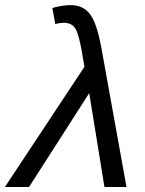

<svg xmlns="http://www.w3.org/2000/svg" viewBox="-65 -745 578 765"><path d="M271.5 -479 263.2 -527.3Q250.5 -604.5 236.3 -629.4Q222.2 -654.3 189 -654.3Q174.8 -654.3 155.3 -649.4L143.6 -712.9Q154.3 -716.8 176.5 -720.7Q198.7 -724.6 215.8 -724.6Q266.1 -724.6 293.2 -689.2Q320.3 -653.8 338.4 -557.1L439 0H351.1L290.5 -374L50.8 0H-45.4Z"/></svg>

Font: Liberation Sans
Style: Italic
Weight: 400
Italic angle: -12°
Designer: Steve Matteson
Foundry: Ascender Corporation
Version: Version 2.1.5